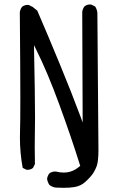

<svg xmlns="http://www.w3.org/2000/svg" viewBox="-20 -790 540 880"><path d="M271.5 70.8Q301.3 70.8 320.8 67.4Q350.6 62.5 370.6 43.9Q396 21 407.7 2.9Q416.5 -10.7 423.3 -28.8Q431.2 -51.8 431.2 -101.6L426.3 -731.9Q424.3 -748 416 -760.3L398.4 -769Q395.5 -769.5 391.1 -769.5Q386.7 -769.5 380.1 -767.6Q373.5 -765.6 367.2 -760.7Q358.9 -750 356.9 -735.8L358.9 -228.5L350.6 -251.5Q307.6 -366.7 253.4 -498Q199.2 -629.4 150.9 -741.2L130.4 -757.8L112.3 -767.1Q109.4 -767.6 105 -767.6Q100.6 -767.6 94 -765.6Q87.4 -763.7 81.1 -758.8Q72.8 -748 70.8 -733.9Q73.2 -470.2 73.2 -346.7Q73.2 -223.1 71.8 -186.5Q71.3 -172.9 71.3 -159.7Q71.3 -88.9 84 -20.5L100.6 -12.2Q103 -11.7 105.5 -11.7Q121.1 -11.7 131.3 -20.5L140.1 -38.1Q139.2 -78.1 139.2 -118.2Q139.2 -158.2 139.9 -188.2Q140.6 -218.3 140.6 -251Q140.6 -349.6 135.7 -583L144.5 -565.4Q197.3 -460 251.7 -311.3Q306.2 -162.6 347.7 -29.8Q336.4 -20 326.7 -14.2Q301.8 1 272 1Q255.9 1 238.3 -3.4Q235.8 -3.9 233.4 -3.9Q217.3 -3.9 206.1 4.9Q197.8 15.6 195.8 29.3Q197.8 44.9 206.5 57.6Q219.7 67.9 235.8 69.8Q255.4 70.8 271.5 70.8Z"/></svg>

Font: Bakudai
Style: Light
Weight: 300
Version: Version 1.48